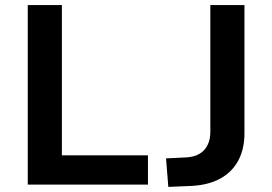

<svg xmlns="http://www.w3.org/2000/svg" viewBox="-20 -725 1068 754"><path d="M89 0V-705H223V-115H561V0ZM641 9 632 -103 714 -107Q743 -109 763.5 -121Q784 -133 795 -155Q806 -177 806 -207V-705H940V-202Q940 -140 916 -95Q892 -50 846.5 -24.5Q801 1 735 5Z"/></svg>

Font: Nunito Sans 9pt
Style: Bold
Weight: 700
Version: Version 3.101;gftools[0.9.27]